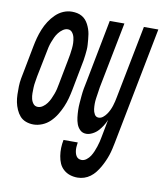

<svg xmlns="http://www.w3.org/2000/svg" viewBox="-109 -611 770 903"><g transform="rotate(10 276.0 -160.0)"><path d="M75 12Q55 12 38 5.5Q21 -1 10 -13.5Q-1 -26 -8.5 -43Q-16 -60 -19.5 -77.5Q-23 -95 -23.5 -114.5Q-24 -134 -23.5 -153Q-23 -172 -19.5 -191.5Q-16 -211 -12 -230L11 -350Q15 -371 20.5 -391.5Q26 -412 34.5 -433Q43 -454 55.5 -473.5Q68 -493 84.5 -509Q101 -525 121 -533.5Q141 -542 162 -542Q175 -542 187 -539.5Q199 -537 209.5 -531Q220 -525 227.5 -516.5Q235 -508 240.5 -497.5Q246 -487 250 -475.5Q254 -464 256 -452Q258 -440 259 -427.5Q260 -415 261 -402.5Q262 -390 261 -377Q260 -364 258.5 -351.5Q257 -339 255 -326Q253 -313 250 -300L227 -180Q223 -159 217.5 -138.5Q212 -118 203 -97Q194 -76 182 -56.5Q170 -37 153.5 -21Q137 -5 116 3.5Q95 12 75 12ZM81 -73Q93 -73 104.5 -81Q116 -89 124 -100Q132 -111 137.5 -123Q143 -135 147.5 -147Q152 -159 155 -171.5Q158 -184 160 -196L183 -316Q186 -330 188 -343.5Q190 -357 191.5 -371Q193 -385 192.5 -398Q192 -411 189 -424Q186 -437 178 -447Q170 -457 157 -457Q145 -457 133.5 -449Q122 -441 113.5 -430Q105 -419 99.5 -407Q94 -395 89.5 -383Q85 -371 82 -358.5Q79 -346 77 -334L53 -214Q51 -200 48.5 -186.5Q46 -173 45.5 -159Q45 -145 45 -132Q45 -119 48 -106Q51 -93 59 -83Q67 -73 81 -73ZM322 222Q303 222 286 216.5Q269 211 255.5 199Q242 187 235 171Q228 155 225 136Q222 117 222.5 98Q223 79 227 59H295Q294 68 293 76Q292 84 292.5 92.5Q293 101 295 109Q297 117 301 123.5Q305 130 311.5 133.5Q318 137 327 137Q339 137 350 128.5Q361 120 368 109Q375 98 380 86Q385 74 389 62Q393 50 396 38Q399 26 401 14L417 -70Q411 -55 402 -41Q393 -27 382.5 -15.5Q372 -4 356.5 4Q341 12 327 12Q309 12 297.5 1Q286 -10 280.5 -25Q275 -40 273 -57Q271 -74 270.5 -91Q270 -108 271.5 -125.5Q273 -143 274.5 -160.5Q276 -178 279 -195Q282 -212 286 -230L344 -530H414L352 -214Q350 -200 348 -187Q346 -174 344 -160.5Q342 -147 342 -134Q342 -121 343.5 -108.5Q345 -96 351.5 -84.5Q358 -73 371 -73Q382 -73 391.5 -80.5Q401 -88 408 -98Q415 -108 420 -118.5Q425 -129 428.5 -140Q432 -151 434.5 -161.5Q437 -172 439 -183L507 -530H576L467 30Q464 45 460.5 60.5Q457 76 452 91Q447 106 440 121.5Q433 137 425 151Q417 165 406.5 178.5Q396 192 382.5 202Q369 212 353.5 217Q338 222 322 222Z"/></g></svg>

Font: Lode Dark
Style: Bold Italic
Weight: 700
Italic angle: -11°
Monospace: yes
Designer: Belleve Invis
Foundry: Belleve Invis
Version: Version 29.2.0; ttfautohint (v1.8.3)